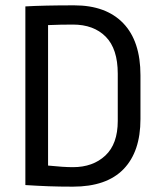

<svg xmlns="http://www.w3.org/2000/svg" viewBox="-20 -687 611 719"><path d="M160 -67Q218 -61 253 -61Q328 -61 374.5 -104.5Q421 -148 421 -234V-411Q421 -504 376 -549.5Q331 -595 253 -595Q229 -595 206 -594.5Q183 -594 160 -593ZM75 -663Q109 -665 154.5 -666Q200 -667 258 -667Q377 -667 441.5 -600Q506 -533 506 -405V-241Q506 -119 442.5 -53.5Q379 12 253 12Q202 12 162 10.5Q122 9 75 6Z"/></svg>

Font: Ropa Sans
Style: Regular
Weight: 400
Designer: Botio Nikoltchev
Foundry: Botjo Nikoltchev
Version: Version 1.002